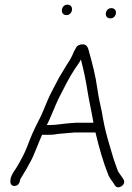

<svg xmlns="http://www.w3.org/2000/svg" viewBox="-20 -808 570 826"><path d="M455 -729C483 -729 489 -773 459 -773C431 -773 425 -729 455 -729ZM266 -743C294 -743 300 -788 270 -788C242 -788 236 -743 266 -743ZM67 -36C67 -37 69 -40 71 -43C75 -50 79 -57 84 -65C97 -84 100 -94 112 -114C126 -139 148 -200 161 -228H187C206 -228 215 -229 231 -232L253 -234C268 -235 286 -237 300 -238H391V-237C406 -173 424 -110 447 -53C452 -41 468 -22 474 -11C487 11 524 -13 512 -35C506 -46 493 -61 487 -73L480 -92C466 -128 455 -173 443 -212C432 -250 425 -286 418 -327C410 -366 405 -383 399 -425C391 -484 377 -535 363 -586C359 -604 352 -623 325 -616C307 -611 307 -600 298 -586C294 -575 286 -559 280 -549C263 -524 251 -501 234 -474C222 -452 206 -420 194 -397C181 -370 161 -315 145 -287C126 -250 112 -218 96 -175C83 -142 73 -127 61 -104C51 -84 28 -59 25 -36C23 -22 26 -8 42 -8C58 -8 65 -21 67 -36ZM182 -270C182 -271 182 -272 183 -273C197 -300 218 -355 231 -382C253 -425 276 -472 301 -510C310 -524 321 -537 328 -552C340 -507 349 -464 357 -413C365 -364 374 -328 382 -280H305C298 -279 289 -279 280 -278C250 -276 223 -270 193 -270Z"/></svg>

Font: PolanStronk
Style: Ita
Weight: 500
Version: Version 1.0